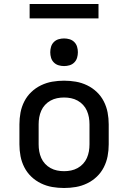

<svg xmlns="http://www.w3.org/2000/svg" viewBox="-20 -931 640 959"><path d="M300 8Q270 8 241 3Q212 -2 185 -15Q158 -28 136.5 -48.5Q115 -69 101.5 -95.5Q88 -122 82.5 -151Q77 -180 77 -210V-310Q77 -340 82.5 -369Q88 -398 101.5 -424.5Q115 -451 136.5 -471.5Q158 -492 185 -505Q212 -518 241 -523Q270 -528 300 -528Q330 -528 359 -523Q388 -518 415 -505Q442 -492 463.5 -471.5Q485 -451 498.5 -424.5Q512 -398 517.5 -369Q523 -340 523 -310V-210Q523 -180 517.5 -151Q512 -122 498.5 -95.5Q485 -69 463.5 -48.5Q442 -28 415 -15Q388 -2 359 3Q330 8 300 8ZM300 -76Q318 -76 335 -79.5Q352 -83 367.5 -91.5Q383 -100 395 -113Q407 -126 414 -142Q421 -158 424 -175Q427 -192 427 -210V-310Q427 -328 424 -345Q421 -362 414 -378Q407 -394 395 -407Q383 -420 367.5 -428.5Q352 -437 335 -440.5Q318 -444 300 -444Q282 -444 265 -440.5Q248 -437 232.5 -428.5Q217 -420 205 -407Q193 -394 186 -378Q179 -362 176 -345Q173 -328 173 -310V-210Q173 -192 176 -175Q179 -158 186 -142Q193 -126 205 -113Q217 -100 232.5 -91.5Q248 -83 265 -79.5Q282 -76 300 -76ZM300 -601Q286 -601 272.5 -605Q259 -609 249 -619Q239 -629 235 -642.5Q231 -656 231 -670Q231 -684 235 -697.5Q239 -711 249 -721Q259 -731 272.5 -735Q286 -739 300 -739Q314 -739 327.5 -735Q341 -731 351 -721Q361 -711 365 -697.5Q369 -684 369 -670Q369 -656 365 -642.5Q361 -629 351 -619Q341 -609 327.5 -605Q314 -601 300 -601ZM128 -839V-911H472V-839Z"/></svg>

Font: Iosevka Fixed Medium Extended
Style: Regular
Weight: 500
Width: 7
Monospace: yes
Designer: Belleve Invis
Foundry: Belleve Invis
Version: Version 24.1.1; ttfautohint (v1.8.4)